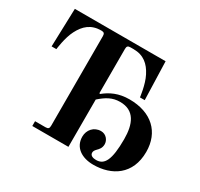

<svg xmlns="http://www.w3.org/2000/svg" viewBox="-153 -904 1159 1114"><g transform="rotate(30 427.0 -347.0)"><path d="M40 -456H72C72 -456 81 -537 108 -589C136 -644 176 -680 244 -680C262 -680 268 -674 268 -656V-56C268 -38 262 -32 244 -32H174V0H416V-317C458 -354 494 -376 546 -376C643 -376 674 -301 674 -200C674 -61 648 -14 593 -14C573 -14 552 -20 552 -40C552 -49 556 -57 567 -68C577 -78 591 -92 591 -118C591 -144 570 -174 535 -174C487 -174 456 -136 456 -92C456 -20 515 18 592 18C715 18 822 -48 822 -200C822 -332 734 -416 586 -416C514 -416 464 -392 421 -357L416 -360V-656C416 -674 422 -680 440 -680H460C528 -680 568 -644 596 -589C623 -537 632 -456 632 -456H664L656 -712H48Z"/></g></svg>

Font: Old Standard
Style: Bold
Weight: 700
Designer: Alexey Kryukov <alexios@thessalonica.org.ru>
Version: Version 2.0.2